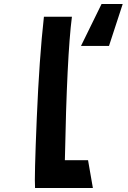

<svg xmlns="http://www.w3.org/2000/svg" viewBox="-20 -933 634 953"><path d="M484 -913H589L521 -705H382ZM154 0Q150 -48 162.5 -346Q175 -644 198 -850H337Q312 -657 302 -138H417L441 0Z"/></svg>

Font: OpenDyslexic
Style: Bold
Weight: 800
Designer: Abbie Gonzalez
Version: Version 0.920;hotconv 1.0.109;makeotfexe 2.5.65596